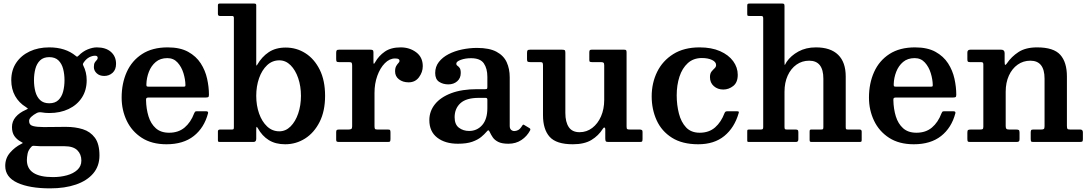

<svg xmlns="http://www.w3.org/2000/svg" viewBox="-20 -800 6139 1082"><path d="M43.5 -348Q43.5 -404.5 71.2 -446Q99 -487.5 147.2 -510.2Q195.5 -533 257.5 -533Q349 -533 407 -485Q413 -480 414.8 -480.2Q416.5 -480.5 422.5 -486Q446.5 -510.5 474.5 -521.8Q502.5 -533 525.5 -533Q576.5 -533 605.2 -507.5Q634 -482 634 -440.5Q634 -407 614.2 -389.5Q594.5 -372 567.5 -372Q541 -372 525 -387Q509 -402 509 -422Q509 -440 514.5 -448.2Q520 -456.5 525.2 -461.5Q530.5 -466.5 530.5 -474Q530.5 -486 515.5 -486Q500.5 -486 483.5 -477.5Q466.5 -469 452 -448.5Q448.5 -443 447.5 -440.2Q446.5 -437.5 449 -431.5Q468.5 -393.5 468.5 -348Q468.5 -291.5 441.5 -250Q414.5 -208.5 367 -185.8Q319.5 -163 257.5 -163Q235.5 -163 212.5 -167Q198.5 -169 187 -163Q169.5 -154 156.8 -142.2Q144 -130.5 144 -118.5Q144 -95.5 166 -89.8Q188 -84 224.5 -84Q237 -84 262.5 -84.2Q288 -84.5 313.8 -84.8Q339.5 -85 353.5 -85Q404 -85 446.5 -71.8Q489 -58.5 514.8 -23.8Q540.5 11 540.5 76Q540.5 136 505.5 177.2Q470.5 218.5 408 240Q345.5 261.5 262.5 261.5Q146.5 261.5 78 230Q9.5 198.5 9.5 135Q9.5 91.5 36.8 60.2Q64 29 99 11.5Q109.5 6.5 108.2 5Q107 3.5 97.5 -1.5Q75 -13.5 61.2 -33.2Q47.5 -53 47.5 -84Q47.5 -116 68.2 -140.5Q89 -165 125.5 -181Q138 -186.5 136.8 -188.5Q135.5 -190.5 125.5 -197Q87 -220.5 65.2 -259.2Q43.5 -298 43.5 -348ZM171.5 -348Q171.5 -314 179.2 -284.2Q187 -254.5 206 -236.2Q225 -218 257.5 -218Q290.5 -218 309.2 -236.2Q328 -254.5 335.8 -284.2Q343.5 -314 343.5 -348Q343.5 -382 335.8 -411.8Q328 -441.5 309.2 -459.8Q290.5 -478 257.5 -478Q225 -478 206 -459.8Q187 -441.5 179.2 -411.8Q171.5 -382 171.5 -348ZM438.5 105Q438.5 69 415.5 46.5Q392.5 24 343.5 24H235.5Q220 24 204.8 23.8Q189.5 23.5 175 22Q163 20.5 158 26Q139.5 45 135.5 66Q131.5 87 131.5 102Q131.5 198 278.5 198Q320.5 198 357 188Q393.5 178 416 157.2Q438.5 136.5 438.5 105Z M665.5 -250Q665.5 -330 694.2 -394Q723 -458 780.8 -495.5Q838.5 -533 925 -533Q995 -533 1040.2 -508Q1085.5 -483 1111.2 -443Q1137 -403 1147.2 -356.2Q1157.5 -309.5 1157.5 -266.5Q1157.5 -256 1154 -253.2Q1150.5 -250.5 1140 -250.5H818Q809 -250.5 805.8 -247.5Q802.5 -244.5 803 -236Q804 -186.5 816.8 -144.8Q829.5 -103 857.8 -77.5Q886 -52 933 -52Q985.5 -52 1020.2 -81.2Q1055 -110.5 1074 -161Q1076.5 -166.5 1078.8 -169.8Q1081 -173 1089 -173H1141Q1155 -173 1152.5 -162Q1131 -80 1072 -33.5Q1013 13 918 13Q835 13 778.8 -23.5Q722.5 -60 694 -120Q665.5 -180 665.5 -250ZM819 -311.5H1011Q1021 -311.5 1023 -313Q1025 -314.5 1025 -321Q1024.5 -352.5 1013.8 -387.8Q1003 -423 980.5 -447.8Q958 -472.5 923 -472.5Q883.5 -472.5 857.8 -450.8Q832 -429 819 -395.2Q806 -361.5 805 -326Q804.5 -317.5 806.5 -314.5Q808.5 -311.5 819 -311.5Z M1219 -710Q1208 -710 1208 -722V-770Q1208 -780 1217 -780H1411Q1417 -780 1420.5 -778.5Q1424 -777 1424 -770V-445Q1424 -432.5 1425 -430.8Q1426 -429 1429.5 -435Q1455.5 -480 1494.5 -506Q1533.5 -532 1590 -532Q1651 -532 1701.2 -500Q1751.5 -468 1781.8 -407.2Q1812 -346.5 1812 -260Q1812 -173.5 1781 -112.5Q1750 -51.5 1699 -19.2Q1648 13 1587 13Q1532.5 13 1494.8 -10.5Q1457 -34 1433 -77.5Q1427.5 -86.5 1425.8 -84.8Q1424 -83 1424 -66V-18Q1424 0 1408.5 0H1219.5Q1212.5 0 1210.2 -1.8Q1208 -3.5 1208 -11V-59.5Q1208 -70 1220.5 -70H1286Q1293.5 -70 1295.8 -72.2Q1298 -74.5 1298 -82.5V-699Q1298 -710 1289 -710ZM1424 -260Q1424 -206 1440 -160.5Q1456 -115 1485.2 -87.5Q1514.5 -60 1554 -60Q1590 -60 1617.5 -87.5Q1645 -115 1660.5 -160.5Q1676 -206 1676 -260Q1676 -314 1660.5 -359.5Q1645 -405 1617.5 -432.5Q1590 -460 1554 -460Q1514.5 -460 1485.2 -432.5Q1456 -405 1440 -359.5Q1424 -314 1424 -260Z M1964.5 -430.5Q1964.5 -442.5 1961.5 -446.2Q1958.5 -450 1946.5 -450H1890Q1879.5 -450 1877 -453.5Q1874.5 -457 1874.5 -468V-502Q1874.5 -512.5 1877.5 -516.2Q1880.5 -520 1891 -520H2067Q2076 -520 2080.2 -517.5Q2084.5 -515 2084.5 -505.5V-456.5Q2084.5 -442.5 2086.2 -440.5Q2088 -438.5 2094.5 -450Q2114.5 -485.5 2148.8 -509.2Q2183 -533 2238 -533Q2288.5 -533 2325.5 -505.2Q2362.5 -477.5 2362.5 -427Q2362.5 -393.5 2341.2 -364.8Q2320 -336 2282.5 -336Q2250 -336 2228.2 -353Q2206.5 -370 2206.5 -397.5Q2206.5 -417 2212.8 -427.8Q2219 -438.5 2225.2 -444.8Q2231.5 -451 2231.5 -457Q2231.5 -463.5 2226.2 -467Q2221 -470.5 2206 -470.5Q2175 -470.5 2148.5 -443.5Q2122 -416.5 2106.2 -372.5Q2090.5 -328.5 2090.5 -277V-89.5Q2090.5 -78 2093 -74Q2095.5 -70 2107.5 -70H2167Q2176.5 -70 2178.5 -66.2Q2180.5 -62.5 2180.5 -53V-17Q2180.5 -7 2178.2 -3.5Q2176 0 2166.5 0H1890.5Q1882 0 1878.2 -2.2Q1874.5 -4.5 1874.5 -13V-55.5Q1874.5 -64.5 1877.8 -67.2Q1881 -70 1890 -70H1943Q1954.5 -70 1959.5 -73.2Q1964.5 -76.5 1964.5 -87.5Z M2399.5 -123Q2399.5 -173 2431 -212.5Q2462.5 -252 2522.8 -274.8Q2583 -297.5 2669 -297.5H2713.5Q2722 -297.5 2724.2 -299.5Q2726.5 -301.5 2726.5 -310.5V-367Q2726.5 -414 2706.5 -443Q2686.5 -472 2634.5 -472Q2602.5 -472 2577 -462.8Q2551.5 -453.5 2551.5 -441.5Q2551.5 -433.5 2557.8 -429.5Q2564 -425.5 2570.2 -417.2Q2576.5 -409 2576.5 -388.5Q2576.5 -359.5 2556.5 -342Q2536.5 -324.5 2506.5 -324.5Q2476.5 -324.5 2454.5 -339Q2432.5 -353.5 2432.5 -388.5Q2432.5 -424 2453 -450.5Q2473.5 -477 2507.8 -494.8Q2542 -512.5 2583.8 -521.2Q2625.5 -530 2668 -530Q2738 -530 2778.2 -508.2Q2818.5 -486.5 2835.5 -449.2Q2852.5 -412 2852.5 -364.5V-90.5Q2852.5 -75.5 2860.2 -68.5Q2868 -61.5 2878.5 -61.5Q2889 -61.5 2900.2 -67.2Q2911.5 -73 2923 -92Q2928.5 -101 2934.5 -95.5L2964.5 -77.5Q2971 -73.5 2967.5 -65.5Q2950 -32 2918.5 -11Q2887 10 2845.5 10H2845Q2808 10 2787.5 -0.5Q2767 -11 2756.8 -26.2Q2746.5 -41.5 2740.5 -55Q2736 -65.5 2732 -65.5Q2728 -65.5 2721 -56.5Q2710.5 -44 2691.8 -28.2Q2673 -12.5 2641.5 -1.2Q2610 10 2560.5 10Q2488 10 2443.8 -24.5Q2399.5 -59 2399.5 -123ZM2542 -139.5Q2542 -98.5 2566.2 -80.2Q2590.5 -62 2623.5 -62Q2668.5 -62 2697.5 -95.2Q2726.5 -128.5 2726.5 -191V-238.5Q2726.5 -248.5 2716.5 -248.5H2678.5Q2607.5 -248.5 2574.8 -218.5Q2542 -188.5 2542 -139.5Z M3040 -151V-432.5Q3040 -442.5 3037.2 -446.2Q3034.5 -450 3025 -450H2969Q2958 -450 2954 -452.5Q2950 -455 2950 -465.5V-501Q2950 -513 2953.2 -516.5Q2956.5 -520 2968 -520H3146.5Q3158 -520 3162 -517.5Q3166 -515 3166 -503.5V-163.5Q3166 -112.5 3185.2 -83.8Q3204.5 -55 3246 -55Q3286 -55 3317.5 -79Q3349 -103 3367 -144.2Q3385 -185.5 3385 -237V-432Q3385 -443.5 3380.8 -446.8Q3376.5 -450 3365.5 -450H3316.5Q3308.5 -450 3304.8 -451.8Q3301 -453.5 3301 -461.5V-504Q3301 -513.5 3303.5 -516.8Q3306 -520 3314.5 -520H3497.5Q3506.5 -520 3508.8 -516.5Q3511 -513 3511 -504V-88Q3511 -75.5 3514.2 -72.8Q3517.5 -70 3530 -70H3585Q3592 -70 3596.5 -67.5Q3601 -65 3601 -57V-17.5Q3601 -7 3598.8 -3.5Q3596.5 0 3586.5 0H3409Q3397 0 3394 -3.8Q3391 -7.5 3391 -20V-72Q3391 -78.5 3387 -81Q3383 -83.5 3377 -74Q3353 -35.5 3313 -11.2Q3273 13 3208 13Q3115 13 3077.5 -29Q3040 -71 3040 -151Z M3652.5 -257Q3652.5 -332 3683.2 -394.8Q3714 -457.5 3774.2 -495.2Q3834.5 -533 3922.5 -533Q3989.5 -533 4037.8 -511.8Q4086 -490.5 4111.8 -455.2Q4137.5 -420 4137.5 -378.5Q4137.5 -335.5 4112.2 -315.5Q4087 -295.5 4056 -295.5Q4024.5 -295.5 4002.8 -314.5Q3981 -333.5 3981 -365.5Q3981 -386 3989.8 -396.8Q3998.5 -407.5 4007 -415.2Q4015.5 -423 4015.5 -433.5Q4015.5 -451 3992.8 -462Q3970 -473 3935.5 -473Q3887.5 -473 3856 -444.2Q3824.5 -415.5 3809 -367.8Q3793.5 -320 3793.5 -263Q3793.5 -209 3805.8 -160.8Q3818 -112.5 3846.2 -82.2Q3874.5 -52 3923 -52Q3975.5 -52 4009.8 -82Q4044 -112 4063 -162.5Q4065.5 -168.5 4068.8 -170.8Q4072 -173 4080.5 -173H4131.5Q4140.5 -173 4142.8 -171Q4145 -169 4142.5 -162Q4119 -80.5 4062 -33.8Q4005 13 3915 13Q3825 13 3766.8 -23.8Q3708.5 -60.5 3680.5 -122Q3652.5 -183.5 3652.5 -257Z M4269 -710H4203.5Q4194.5 -710 4192.8 -712Q4191 -714 4191 -723V-767Q4191 -775 4193.2 -777.5Q4195.5 -780 4203.5 -780H4388.5Q4396.5 -780 4398.8 -776.8Q4401 -773.5 4401 -765.5V-452.5Q4401 -429 4403.8 -435Q4406.5 -441 4413 -451.5Q4437 -486.5 4479.5 -509.8Q4522 -533 4578 -533Q4660.5 -533 4703.2 -491.2Q4746 -449.5 4746 -369V-84Q4746 -74.5 4748.2 -72.2Q4750.5 -70 4760.5 -70H4824Q4836 -70 4836 -58.5V-11.5Q4836 -3.5 4833.5 -1.8Q4831 0 4823 0H4554Q4546 0 4544.2 -2.8Q4542.5 -5.5 4542.5 -13.5V-57.5Q4542.5 -63.5 4543.8 -66.8Q4545 -70 4551.5 -70H4606.5Q4615.5 -70 4617.8 -72.5Q4620 -75 4620 -84V-356.5Q4620 -458 4540 -458Q4500 -458 4468.5 -435.8Q4437 -413.5 4419 -374Q4401 -334.5 4401 -283V-83.5Q4401 -74.5 4404 -72.2Q4407 -70 4416 -70H4463.5Q4472.5 -70 4475.8 -67Q4479 -64 4479 -55V-15Q4479 0 4466 0H4201Q4194 0 4192.5 -1.8Q4191 -3.5 4191 -10.5V-57Q4191 -65 4192.2 -67.5Q4193.5 -70 4201.5 -70H4266.5Q4275 -70 4278 -72.5Q4281 -75 4281 -83.5V-695.5Q4281 -703.5 4278.8 -706.8Q4276.5 -710 4269 -710Z M4877 -250Q4877 -330 4905.8 -394Q4934.5 -458 4992.2 -495.5Q5050 -533 5136.5 -533Q5206.5 -533 5251.8 -508Q5297 -483 5322.8 -443Q5348.5 -403 5358.8 -356.2Q5369 -309.5 5369 -266.5Q5369 -256 5365.5 -253.2Q5362 -250.5 5351.5 -250.5H5029.5Q5020.5 -250.5 5017.2 -247.5Q5014 -244.5 5014.5 -236Q5015.5 -186.5 5028.2 -144.8Q5041 -103 5069.2 -77.5Q5097.5 -52 5144.5 -52Q5197 -52 5231.8 -81.2Q5266.5 -110.5 5285.5 -161Q5288 -166.5 5290.2 -169.8Q5292.5 -173 5300.5 -173H5352.5Q5366.5 -173 5364 -162Q5342.5 -80 5283.5 -33.5Q5224.5 13 5129.5 13Q5046.5 13 4990.2 -23.5Q4934 -60 4905.5 -120Q4877 -180 4877 -250ZM5030.5 -311.5H5222.5Q5232.5 -311.5 5234.5 -313Q5236.5 -314.5 5236.5 -321Q5236 -352.5 5225.2 -387.8Q5214.5 -423 5192 -447.8Q5169.5 -472.5 5134.5 -472.5Q5095 -472.5 5069.2 -450.8Q5043.5 -429 5030.5 -395.2Q5017.5 -361.5 5016.5 -326Q5016 -317.5 5018 -314.5Q5020 -311.5 5030.5 -311.5Z M5506 -450H5446Q5436.5 -450 5434 -453.2Q5431.5 -456.5 5431.5 -466.5V-504Q5431.5 -520 5448 -520H5622Q5641.5 -520 5641.5 -500.5V-454Q5641.5 -434.5 5644.8 -434.2Q5648 -434 5654.5 -443Q5679.5 -480.5 5719.8 -506.8Q5760 -533 5824.5 -533Q5917.5 -533 5955 -491.2Q5992.5 -449.5 5992.5 -369V-92Q5992.5 -78.5 5995.2 -74.2Q5998 -70 6012 -70H6068Q6082.5 -70 6082.5 -54V-15.5Q6082.5 -4 6078.2 -2Q6074 0 6062.5 0H5802Q5792.5 0 5790.5 -3.8Q5788.5 -7.5 5788.5 -18V-53Q5788.5 -62 5790.8 -66Q5793 -70 5802 -70H5846Q5858.5 -70 5862.5 -73.2Q5866.5 -76.5 5866.5 -89.5V-356.5Q5866.5 -458 5786.5 -458Q5746.5 -458 5715 -435.8Q5683.5 -413.5 5665.5 -374Q5647.5 -334.5 5647.5 -283V-90Q5647.5 -78.5 5651.5 -74.2Q5655.5 -70 5667.5 -70H5707Q5717.5 -70 5721.5 -67Q5725.5 -64 5725.5 -52.5V-16Q5725.5 -6 5721.5 -3Q5717.5 0 5708 0H5446Q5436 0 5433.8 -3.5Q5431.5 -7 5431.5 -17.5V-52.5Q5431.5 -64 5435.2 -67Q5439 -70 5450 -70H5502Q5513.5 -70 5517.5 -72.5Q5521.5 -75 5521.5 -86V-437Q5521.5 -445.5 5518 -447.8Q5514.5 -450 5506 -450Z"/></svg>

Font: Besley SemiBold
Style: Regular
Weight: 600
Designer: Owen Earl
Foundry: indestructible type*
Version: Version 2.001; ttfautohint (v1.8.3)